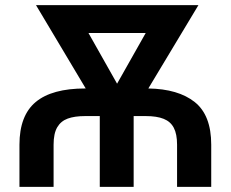

<svg xmlns="http://www.w3.org/2000/svg" viewBox="-20 -727 897 747"><path d="M311.5 -382.8H313.5L120.1 -707H752L557.1 -382.8Q673.8 -380.9 737.8 -329.8Q801.8 -278.8 801.8 -164.1V0H668.9V-164.1Q668.9 -205.6 656.2 -229.7Q643.6 -253.9 616.9 -264.6Q590.3 -275.4 546.9 -275.4H500V0H368.2V-275.4H311.5Q270 -275.4 243.4 -265.6Q216.8 -255.9 202.6 -231.7Q188.5 -207.5 188.5 -164.1V0H55.7V-164.1Q55.7 -277.3 118.9 -330.1Q182.1 -382.8 311.5 -382.8ZM435.5 -401.4 546.9 -598.6H324.2Z"/></svg>

Font: Pretendard JP SemiBold
Style: Regular
Weight: 600
Designer: Base glyphs from Inter by Rasmus Andersson; Hangeul glyphs from Noto Sans CJK(Source Han Sans) by Jang Soo-young and Kan
Foundry: Kil Hyung-jin
Version: Version 1.309